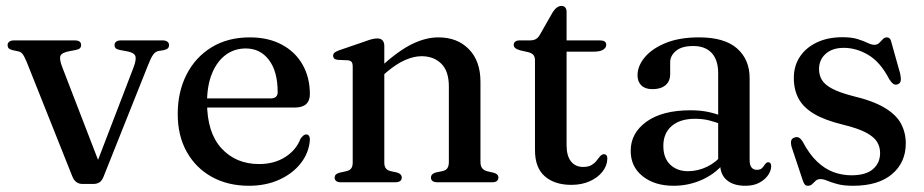

<svg xmlns="http://www.w3.org/2000/svg" viewBox="-20 -600 3041 632"><path d="M287.5 5.5H251.5Q239.5 5.5 231.2 -0.8Q223 -7 218 -19.5L67.5 -397Q59.5 -416 53.8 -422.8Q48 -429.5 40 -431L21 -435Q12 -437.5 8.5 -441.2Q5 -445 5 -451.5Q5 -458.5 10.5 -462.8Q16 -467 25.5 -467H226.5Q247 -467 247 -451.5Q247 -445.5 243.2 -441.5Q239.5 -437.5 229.5 -435.5L208.5 -431.5Q183.5 -427 179 -416.2Q174.5 -405.5 185.5 -377.5L311.5 -51L289 -38L419 -376.5Q430 -405 425.2 -416.2Q420.5 -427.5 396 -431.5L374.5 -435.5Q365 -437.5 361 -441.2Q357 -445 357 -451.5Q357 -459 362.5 -463Q368 -467 377.5 -467H516Q525.5 -467 531 -462.8Q536.5 -458.5 536.5 -451.5Q536.5 -445.5 533 -441.5Q529.5 -437.5 519.5 -435L501 -432Q491.5 -430 484 -419.8Q476.5 -409.5 466.5 -383.5L320.5 -17.5Q315 -4 306.5 0.8Q298 5.5 287.5 5.5Z M1000 -290Q1000 -268.5 987.5 -257.2Q975 -246 950.5 -246H632V-276H870.5Q894 -276 894 -296.5Q894 -365 865.2 -402.8Q836.5 -440.5 789 -440.5Q751 -440.5 722.2 -418.8Q693.5 -397 677.5 -357.2Q661.5 -317.5 661.5 -263Q661.5 -163.5 709 -111.8Q756.5 -60 833 -60Q882.5 -60 918.8 -83Q955 -106 969.5 -144Q975.5 -151.5 979.5 -154.5Q983.5 -157.5 988 -157.5Q994.5 -157.5 997.5 -152Q1000.5 -146.5 1000 -139Q997 -97.5 970.5 -63.2Q944 -29 899.8 -8.8Q855.5 11.5 799.5 11.5Q730 11.5 677.2 -17.8Q624.5 -47 594.8 -100Q565 -153 565 -224.5Q565 -297.5 594 -354.5Q623 -411.5 676.2 -444.2Q729.5 -477 802.5 -477Q863 -477 907.5 -453.2Q952 -429.5 976 -387.2Q1000 -345 1000 -290Z M1245 -449V-65.5Q1245 -52.5 1250 -46Q1255 -39.5 1264.5 -37L1287.5 -32Q1302.5 -27 1302.5 -16Q1302.5 0 1280.5 0H1102Q1091.5 0 1086.5 -4.2Q1081.5 -8.5 1081.5 -15.5Q1081.5 -21 1085.2 -25Q1089 -29 1097.5 -31.5L1122 -37Q1131.5 -39.5 1136.2 -46Q1141 -52.5 1141 -65V-380.5Q1141 -391 1137.5 -395.8Q1134 -400.5 1126 -401.5L1091.5 -403Q1083.5 -404 1080 -407.5Q1076.5 -411 1076.5 -416Q1076.5 -422.5 1080.5 -426.2Q1084.5 -430 1095 -434L1181 -463.5Q1195.5 -469 1204.8 -471.2Q1214 -473.5 1221.5 -473.5Q1233.5 -473.5 1239.2 -467Q1245 -460.5 1245 -449ZM1231.5 -344 1213 -362.5 1234.5 -381.5Q1293.5 -434.5 1338 -455.8Q1382.5 -477 1423 -477Q1485.5 -477 1523.5 -438Q1561.5 -399 1561.5 -331V-67.5Q1561.5 -53.5 1567 -46.5Q1572.5 -39.5 1583 -36.5L1604.5 -31.5Q1612.5 -29.5 1616.5 -25.5Q1620.5 -21.5 1620.5 -15.5Q1620.5 -8.5 1615.5 -4.2Q1610.5 0 1599.5 0H1420.5Q1398.5 0 1398.5 -16Q1398.5 -27 1413.5 -32L1437.5 -37Q1448 -39.5 1452.8 -46.8Q1457.5 -54 1457.5 -67.5V-315.5Q1457.5 -365.5 1432.8 -390.2Q1408 -415 1367.5 -415Q1342.5 -415 1313.8 -402.5Q1285 -390 1252.5 -362.5Z M1720 -428 1691.5 -434.5Q1680 -438 1675.5 -442.2Q1671 -446.5 1671 -452Q1671 -459.5 1676.2 -463.2Q1681.5 -467 1690 -467H1723Q1735.5 -467 1743.2 -471Q1751 -475 1757 -485.5L1799.5 -560Q1806.5 -570.5 1813.5 -575.5Q1820.5 -580.5 1828 -580.5Q1836 -580.5 1840.5 -575.5Q1845 -570.5 1845 -561V-122Q1845 -87 1859.5 -68.8Q1874 -50.5 1899 -50.5Q1916.5 -50.5 1926.8 -56.5Q1937 -62.5 1943 -70.2Q1949 -78 1954.2 -84.5Q1959.5 -91 1967 -92.5Q1972.5 -93 1976 -89Q1979.5 -85 1979 -76.5Q1978.5 -54.5 1963.2 -35Q1948 -15.5 1921.5 -3.5Q1895 8.5 1860.5 8.5Q1805.5 8.5 1773.2 -19.8Q1741 -48 1741 -105.5V-400.5Q1741 -412 1736.5 -418.2Q1732 -424.5 1720 -428ZM1799.5 -430V-467H1955.5Q1965 -467 1970.2 -463.5Q1975.5 -460 1975.5 -452.5Q1975.5 -443 1965.5 -436.5Q1955.5 -430 1934.5 -430Z M2350.5 -60.5V-69.5L2344 -72V-359Q2344 -402.5 2322.8 -425.5Q2301.5 -448.5 2262 -448.5Q2224 -448.5 2205 -432.5Q2186 -416.5 2186 -395V-356Q2186 -332.5 2170.5 -319.5Q2155 -306.5 2127.5 -306.5Q2104 -306.5 2091.2 -318.8Q2078.5 -331 2078.5 -352.5Q2078.5 -382.5 2102.2 -411.2Q2126 -440 2171.2 -458.5Q2216.5 -477 2281 -477Q2365 -477 2406.2 -440.5Q2447.5 -404 2447.5 -343V-73Q2447.5 -56.5 2453.8 -48.8Q2460 -41 2471 -41Q2483 -41 2488.5 -46.8Q2494 -52.5 2497.5 -58.5Q2500 -61.5 2502.5 -63.8Q2505 -66 2509 -66Q2513.5 -66 2516 -62.5Q2518.5 -59 2518.5 -53Q2518.5 -39 2508.8 -24.2Q2499 -9.5 2480.2 1Q2461.5 11.5 2433.5 11.5Q2394.5 11.5 2372.5 -7Q2350.5 -25.5 2350.5 -60.5ZM2056 -103.5Q2056 -162 2108 -199.5Q2160 -237 2253.5 -237Q2288 -237 2315.8 -230.5Q2343.5 -224 2365 -214.5L2357.5 -189Q2337 -198 2315.2 -203.5Q2293.5 -209 2268 -209Q2218.5 -209 2191 -185.2Q2163.5 -161.5 2163.5 -120Q2163.5 -79.5 2186.2 -58Q2209 -36.5 2244.5 -36.5Q2277 -36.5 2307.5 -51.2Q2338 -66 2360 -93.5L2370 -72Q2341 -32 2295 -10.2Q2249 11.5 2197.5 11.5Q2135 11.5 2095.5 -19.8Q2056 -51 2056 -103.5Z M2757.5 -442.5Q2720 -442.5 2698 -423Q2676 -403.5 2676 -372.5Q2676 -353 2685.2 -337.2Q2694.5 -321.5 2718 -308.8Q2741.5 -296 2785 -284.5Q2853 -268.5 2891.5 -245.5Q2930 -222.5 2945.8 -193Q2961.5 -163.5 2961.5 -128Q2961.5 -65 2916.2 -26.8Q2871 11.5 2788 11.5Q2757 11.5 2736.8 6Q2716.5 0.5 2703.5 -5Q2690.5 -10.5 2681 -10.5Q2671 -10.5 2665 -5Q2659 0.5 2653.5 6Q2648 11.5 2639.5 11.5Q2633 11.5 2629.5 7.8Q2626 4 2622.5 -6L2586.5 -114Q2582.5 -127 2584 -135.5Q2585.5 -144 2594.5 -147Q2603 -150.5 2609.5 -147Q2616 -143.5 2621.5 -135Q2643.5 -93 2669.2 -68.5Q2695 -44 2723.5 -33.5Q2752 -23 2782.5 -23Q2830 -23 2853.5 -43.2Q2877 -63.5 2877 -96.5Q2877 -116.5 2867 -133Q2857 -149.5 2830.8 -163.5Q2804.5 -177.5 2755.5 -189.5Q2695.5 -204 2660 -225Q2624.5 -246 2608.8 -275.2Q2593 -304.5 2593 -343.5Q2593 -383 2612.8 -413Q2632.5 -443 2668.5 -460.2Q2704.5 -477.5 2753 -477.5Q2784 -477.5 2803.5 -471.2Q2823 -465 2835.8 -458.8Q2848.5 -452.5 2858 -452.5Q2868 -452.5 2874.2 -458.8Q2880.5 -465 2886 -471Q2891.5 -477 2899 -477Q2904.5 -477 2908.5 -473.2Q2912.5 -469.5 2914.5 -459.5L2943 -358Q2946 -344 2945 -335Q2944 -326 2935 -322.5Q2926.5 -319.5 2920.2 -324Q2914 -328.5 2907 -339.5Q2878 -395.5 2838.5 -419Q2799 -442.5 2757.5 -442.5Z"/></svg>

Font: Fraunces 28pt
Style: Regular
Weight: 400
Version: Version 1.000;[b76b70a41]